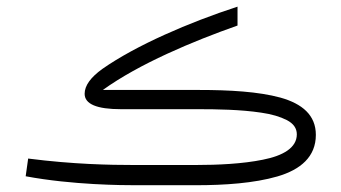

<svg xmlns="http://www.w3.org/2000/svg" viewBox="-20 -546 1006 566"><path d="M558.1 0C642.1 0 729 -5.9 797.9 -25.9C866.2 -45.9 911.1 -84 911.1 -148.4C911.1 -206.5 871.1 -240.2 806.6 -258.3C742.2 -275.9 656.7 -280.8 566.9 -280.8H283.2C390.1 -357.9 548.3 -424.3 680.2 -470.7V-526.4C537.6 -480 381.3 -412.6 281.7 -342.8C247.1 -317.9 229.5 -293.5 229.5 -269.5C229.5 -239.3 265.1 -224.1 336.9 -224.1H564.5C618.7 -224.1 689 -223.1 750 -213.9C780.8 -209.5 805.7 -202.1 825.7 -191.9C845.2 -181.6 855 -168 855 -149.9C855 -110.4 814.5 -86.9 754.9 -75.2C695.3 -63 622.1 -59.6 557.6 -59.6H373C305.2 -59.6 196.3 -61.5 63 -78.6L55.7 -26.4C193.8 -0.5 344.2 0 377.9 0Z"/></svg>

Font: Vazirmatn ExtraLight
Style: Regular
Weight: 200
Designer: Saber Rastikerdar
Foundry: Saber Rastikerdar
Version: Version 33.003